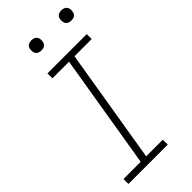

<svg xmlns="http://www.w3.org/2000/svg" viewBox="-286 -983 1042 1042"><g transform="rotate(-45 235.0 -462.0)"><path d="M22 0V-38H154L263 -697H136L135 -735H437V-697H305L196 -38H323L324 0ZM431 -846Q421 -846 412.5 -849Q404 -852 398.5 -859Q393 -866 392 -875.5Q391 -885 392 -895Q393 -901 396 -907Q399 -913 405 -917Q411 -921 417.5 -922.5Q424 -924 430 -924Q440 -924 448.5 -921Q457 -918 462.5 -911Q468 -904 469.5 -894.5Q471 -885 469 -875Q468 -869 465 -863Q462 -857 456.5 -853Q451 -849 444 -847.5Q437 -846 431 -846ZM201 -846Q191 -846 182.5 -849Q174 -852 168.5 -859Q163 -866 162 -875.5Q161 -885 162 -895Q163 -901 166 -907Q169 -913 175 -917Q181 -921 187.5 -922.5Q194 -924 200 -924Q210 -924 218.5 -921Q227 -918 232.5 -911Q238 -904 239.5 -894.5Q241 -885 239 -875Q238 -869 235 -863Q232 -857 226.5 -853Q221 -849 214 -847.5Q207 -846 201 -846Z"/></g></svg>

Font: Iosevka Etoile Extralight
Style: Italic
Weight: 200
Italic angle: -9°
Designer: Belleve Invis
Foundry: Belleve Invis
Version: Version 22.1.2; ttfautohint (v1.8.4)